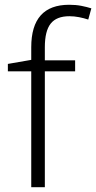

<svg xmlns="http://www.w3.org/2000/svg" viewBox="-20 -785 403 805"><path d="M295 -486H168V0H111V-486H13V-517L111 -534V-587Q111 -765 270 -765Q298 -765 321 -760.5Q344 -756 363 -750L350 -703Q332 -709 311.5 -713Q291 -717 271 -717Q217 -717 192.5 -686Q168 -655 168 -587V-532H295Z"/></svg>

Font: Noto Sans Sinhala Light
Style: Regular
Weight: 300
Designer: Jelle Bosma - Monotype Design Team
Foundry: Monotype Imaging Inc.
Version: Version 2.006; ttfautohint (v1.8.4.7-5d5b)